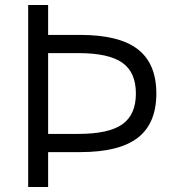

<svg xmlns="http://www.w3.org/2000/svg" viewBox="-20 -750 678 770"><path d="M133 -140V-213H294Q416 -213 470.5 -251.5Q525 -290 525 -375Q525 -460 470.5 -498.5Q416 -537 294 -537H133V-610H302Q458 -610 532.5 -552.5Q607 -495 607 -375Q607 -255 532.5 -197.5Q458 -140 302 -140ZM93 0V-730H173V0Z"/></svg>

Font: M PLUS 1
Style: Regular
Weight: 400
Designer: Coji Morishita
Foundry: UNDERFOREST DESIGN
Version: Version 1.001